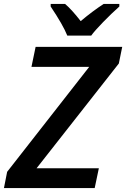

<svg xmlns="http://www.w3.org/2000/svg" viewBox="-39 -951 638 971"><path d="M439.9 0H-19L-2.9 -82L412.1 -612.8H120.1L141.1 -713.9H579.1L562 -629.9L146 -100.1H460.9ZM217.3 -931.2H290Q323.7 -902.8 369.1 -844.2Q430.2 -895.5 485.4 -931.2H564.5V-918Q525.4 -883.3 481.9 -838.6Q438.5 -793.9 422.4 -771H301.3Q279.8 -824.7 217.3 -918Z"/></svg>

Font: Open Sans Semibold
Style: Italic
Weight: 600
Italic angle: -12°
Foundry: Ascender Corporation
Version: Version 1.10